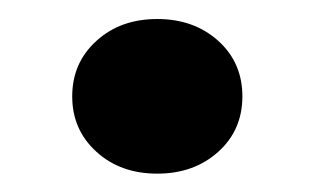

<svg xmlns="http://www.w3.org/2000/svg" viewBox="-20 -180 342 205"><path d="M147.9 -159.7Q187 -159.7 212.9 -136.5Q238.8 -113.3 238.8 -77.1Q238.8 -41 212.9 -17.8Q187 5.4 147.9 5.4Q108.4 5.4 82.8 -18.1Q57.1 -41.5 57.1 -77.1Q57.1 -112.8 82.8 -136.2Q108.4 -159.7 147.9 -159.7Z"/></svg>

Font: Sadagaat-English
Style: Regular
Weight: 900
Designer: Ahmed alsheikh
Foundry: Ahmed alsheikh Design
Version: Version 2.137;January 17, 2018;FontCreator 11.0.0.2408 64-bi